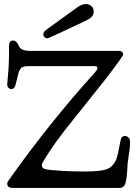

<svg xmlns="http://www.w3.org/2000/svg" viewBox="-20 -925 669 945"><path d="M401.4 -905.3Q418 -905.3 429.7 -895Q441.4 -884.8 441.4 -869.1Q441.4 -865.2 440.4 -860.8Q439.5 -856.4 438.5 -853.5Q437.5 -850.6 435.1 -847.2Q432.6 -843.8 430.7 -841.8Q428.7 -839.8 425.8 -837.4Q422.9 -835 420.9 -833.5Q418.9 -832 415 -830.1Q411.1 -828.1 409.7 -827.1Q408.2 -826.2 404.8 -824.2Q401.4 -822.3 400.4 -822.3Q219.7 -736.3 213.9 -736.3Q206.1 -736.3 199.7 -741.7Q193.4 -747.1 193.4 -755.9Q193.4 -769.5 212.9 -782.2L350.6 -881.8Q380.9 -905.3 401.4 -905.3ZM15.6 -510.7Q15.6 -514.6 17.6 -534.2Q19.5 -553.7 22 -587.9Q24.4 -622.1 24.4 -661.1V-698.2Q24.4 -725.6 44.9 -725.6Q60.5 -725.6 71.3 -702.1Q80.1 -674.8 126 -674.8H561.5Q585.9 -674.8 585.9 -657.2Q585.9 -649.4 534.2 -581.1Q510.7 -550.8 496.1 -531.2L350.6 -348.6Q240.2 -213.9 191.4 -127Q185.5 -118.2 185.5 -112.3Q185.5 -96.7 203.6 -92.3Q221.7 -87.9 286.1 -84Q334 -81.1 383.8 -81.1H405.3Q470.7 -81.1 502.9 -91.3Q535.2 -101.6 552.7 -141.6Q558.6 -157.2 566.4 -198.7Q574.2 -240.2 577.1 -246.1Q584 -255.9 595.7 -255.9Q603.5 -255.9 611.8 -248.5Q620.1 -241.2 620.1 -227.5V-226.6Q620.1 -208 618.2 -192.4Q616.2 -176.8 613.3 -157.2Q610.4 -137.7 608.4 -123Q607.4 -108.4 606 -84Q604.5 -59.6 603 -49.3Q601.6 -39.1 598.1 -25.9Q594.7 -12.7 587.9 -6.8Q581.1 -1 569.3 0H45.9H43.9Q15.6 0 15.6 -21.5Q15.6 -29.3 24.4 -40Q223.6 -321.3 446.3 -567.4Q460 -583 460 -588.9Q460 -599.6 446.3 -599.6H123Q114.3 -599.6 108.4 -599.1Q102.5 -598.6 97.2 -596.7Q91.8 -594.7 88.4 -593.8Q85 -592.8 81.5 -586.9Q78.1 -581.1 76.2 -578.6Q74.2 -576.2 71.3 -566.4Q68.4 -556.6 67.4 -551.3Q66.4 -545.9 62.5 -531.2Q58.6 -516.6 56.6 -507.8Q50.8 -486.3 36.1 -486.3Q28.3 -486.3 22 -492.2Q15.6 -498 15.6 -510.7Z"/></svg>

Font: Goudy Bookletter 1911
Style: Regular
Weight: 400
Version: Version 2010.07.03